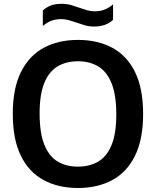

<svg xmlns="http://www.w3.org/2000/svg" viewBox="-20 -954 800 984"><path d="M379.5 9.5Q279 9.5 203.8 -31Q128.5 -71.5 87 -155.5Q45.5 -239.5 45.5 -370Q45.5 -500.5 87.2 -584.5Q129 -668.5 204 -709Q279 -749.5 379.5 -749.5Q480.5 -749.5 555.8 -709Q631 -668.5 672.2 -584.5Q713.5 -500.5 713.5 -370Q713.5 -240 672 -155.8Q630.5 -71.5 555.2 -31Q480 9.5 379.5 9.5ZM379.5 -100Q440.5 -100 484.5 -126.5Q528.5 -153 552.2 -211.8Q576 -270.5 576 -367Q576 -466.5 552 -526.5Q528 -586.5 484 -613.2Q440 -640 379.5 -640Q319.5 -640 275.2 -613.8Q231 -587.5 207 -528.8Q183 -470 183 -373Q183 -273 207 -213Q231 -153 275 -126.5Q319 -100 379.5 -100ZM462.5 -818Q436.5 -818 414.2 -824.5Q392 -831 371.5 -838.5Q352 -845 333.2 -850.5Q314.5 -856 294.5 -856Q265 -856 243 -847.5Q221 -839 199.5 -821V-900Q218 -917.5 241.2 -926Q264.5 -934.5 296.5 -934.5Q322.5 -934.5 344.8 -928Q367 -921.5 387.5 -914Q407 -907.5 425.8 -901.8Q444.5 -896 464.5 -896Q494 -896 516 -904.8Q538 -913.5 559.5 -931.5V-852.5Q523.5 -818 462.5 -818Z"/></svg>

Font: Encode Sans SmBold
Style: Regular
Weight: 600
Designer: Multiple Designers
Foundry: Impallari Type
Version: Version 3.002; ttfautohint (v1.8.3) -l 8 -r 50 -G 200 -x 14 